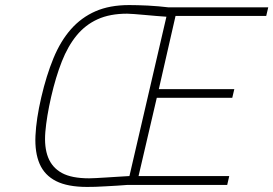

<svg xmlns="http://www.w3.org/2000/svg" viewBox="-20 -729 1079 758"><path d="M484 1Q464 3 442 4Q420 5 398 6.5Q376 8 357 8.5Q338 9 324 9Q247 9 201.5 -14Q156 -37 136.5 -82Q117 -127 120 -193Q123 -259 143 -345Q163 -431 191 -499Q219 -567 260 -613.5Q301 -660 357 -684.5Q413 -709 490 -709Q504 -709 523.5 -708.5Q543 -708 564 -707Q585 -706 606.5 -704Q628 -702 645 -700H1039L1031 -666H673L607 -377H905L897 -343H599L527 -34H885L877 1ZM332 -25Q340 -25 359.5 -26Q379 -27 402.5 -28.5Q426 -30 450 -31.5Q474 -33 491 -34L637 -663Q620 -664 597 -666Q574 -668 551.5 -670Q529 -672 510 -673.5Q491 -675 482 -675Q414 -675 365.5 -653Q317 -631 282.5 -589Q248 -547 224 -486Q200 -425 182 -347Q164 -268 159 -208Q154 -148 170 -107.5Q186 -67 224.5 -46Q263 -25 332 -25Z"/></svg>

Font: Panefresco 1wt
Style: Italic
Weight: 250
Version: Version 1.000